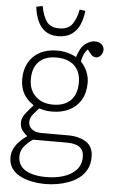

<svg xmlns="http://www.w3.org/2000/svg" viewBox="-64 -798 627 1069"><g transform="rotate(5 250.0 -263.0)"><path d="M233 230Q194 230 157 223Q120 216 90 200.5Q60 185 42.5 160Q25 135 25 99Q25 74 35 52.5Q45 31 63.5 11Q82 -9 107 -26V-28Q86 -44 76 -60.5Q66 -77 66 -100Q66 -125 84.5 -149Q103 -173 127 -199V-202Q87 -229 69.5 -263Q52 -297 52 -341Q52 -393 73.5 -432.5Q95 -472 136 -494Q177 -516 235 -516Q256 -516 275.5 -512Q295 -508 311.5 -502Q328 -496 340 -489Q357 -545 384.5 -565Q412 -585 437 -585Q455 -585 466.5 -578.5Q478 -572 483.5 -562.5Q489 -553 489 -543Q489 -525 477.5 -511Q466 -497 452 -497Q442 -497 433.5 -501.5Q425 -506 414 -521L402 -537Q389 -525 381 -507Q373 -489 369 -467Q391 -445 404 -414.5Q417 -384 417 -352Q417 -295 393.5 -255.5Q370 -216 328.5 -195.5Q287 -175 233 -175Q207 -175 192.5 -178Q178 -181 160 -186Q147 -172 129.5 -151Q112 -130 112 -106Q112 -92 119.5 -79.5Q127 -67 144 -59Q161 -51 187 -51H333Q396 -51 435.5 -25Q475 1 475 57Q475 98 459 128Q443 158 416.5 177.5Q390 197 358 208.5Q326 220 293.5 225Q261 230 233 230ZM234 191Q286 191 329.5 177Q373 163 399.5 134.5Q426 106 426 62Q426 25 402.5 7.5Q379 -10 331 -10H142Q117 6 95.5 31Q74 56 74 89Q74 139 115 165Q156 191 234 191ZM235 -214Q298 -214 333 -248.5Q368 -283 368 -349Q368 -409 332.5 -443Q297 -477 230 -477Q169 -477 134.5 -443Q100 -409 100 -345Q100 -285 137 -249.5Q174 -214 235 -214ZM229 -596Q186 -596 158 -616Q130 -636 115 -671Q100 -706 95 -749L130 -756Q141 -699 162.5 -669.5Q184 -640 232 -640Q283 -640 305.5 -672Q328 -704 337 -754L369 -750Q365 -709 350.5 -674Q336 -639 306 -617.5Q276 -596 229 -596Z"/></g></svg>

Font: Literata ExtraLight
Style: Regular
Weight: 250
Designer: Latin by Veronika Burian and Jose Scaglione. Greek by Irene Vlachou. Cyrillic by Vera Evstafieva.
Foundry: TypeTogether
Version: Version 3.103;gftools[0.9.29]